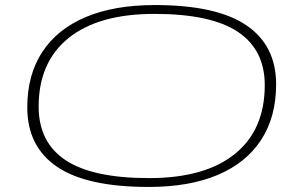

<svg xmlns="http://www.w3.org/2000/svg" viewBox="-20 -730 1177 760"><path d="M568 10Q323 10 205.5 -70Q88 -150 88 -305Q88 -434 147.5 -524.5Q207 -615 319.5 -662.5Q432 -710 593 -710Q837 -710 955 -630Q1073 -550 1073 -396Q1073 -267 1013.5 -176Q954 -85 841.5 -37.5Q729 10 568 10ZM570 -25Q791 -25 909.5 -120.5Q1028 -216 1028 -393Q1028 -533 921.5 -604Q815 -675 591 -675Q370 -675 251.5 -579.5Q133 -484 133 -308Q133 -167 239.5 -96Q346 -25 570 -25Z"/></svg>

Font: Georama ExtraExtended ExtraLight
Style: Italic
Weight: 200
Width: 8
Italic angle: -9°
Designer: Jean-Baptiste Levee
Foundry: Production Type
Version: Version 1.000